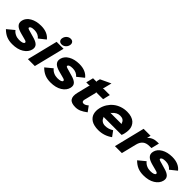

<svg xmlns="http://www.w3.org/2000/svg" viewBox="292 -2286 3718 3718"><g transform="rotate(45 2150.5 -427.5)"><path d="M643.1 -192.9Q621.1 -104 528.6 -46.4Q436 11.2 293 11.2Q203.1 11.2 134.5 -17.3Q65.9 -45.9 2 -109.9L145 -228Q176.3 -187 224.9 -164.6Q273.4 -142.1 328.1 -142.1Q385.3 -142.1 415.3 -153.8Q445.3 -165.5 449.2 -183.1Q453.1 -197.8 441.2 -208Q429.2 -218.3 388.2 -228Q383.3 -229 336.9 -241.7Q290.5 -254.4 283.2 -255.9Q265.1 -260.7 250 -265.4Q234.9 -270 217.3 -276.4Q199.7 -282.7 185.8 -289.6Q171.9 -296.4 158 -305.7Q144 -314.9 133.8 -325.2Q123.5 -335.4 115.2 -348.4Q106.9 -361.3 103 -376Q99.1 -390.6 99.1 -408.4Q99.1 -426.3 104 -445.8Q125 -533.2 216.6 -586.2Q308.1 -639.2 441.9 -639.2Q529.8 -639.2 596.9 -610.4Q664.1 -581.5 705.1 -527.8L567.9 -418Q542 -451.2 499.5 -470Q457 -488.8 407.2 -488.8Q351.1 -488.8 325.2 -477.1Q299.3 -465.3 295.9 -448.2Q292 -433.1 311.5 -423.8Q331.1 -414.6 384.8 -400.9Q392.1 -398.4 433.3 -386.7Q474.6 -375 478 -374Q577.1 -348.6 618.7 -306.4Q660.2 -264.2 643.1 -192.9Z M1060.1 -629.9 903.8 0H713.9L870.1 -629.9ZM973.1 -662.1Q928.7 -662.1 908 -691.4Q887.2 -720.7 898.9 -764.2Q909.7 -808.1 944.3 -837.2Q979 -866.2 1022.9 -866.2Q1066.9 -866.2 1087.4 -837.2Q1107.9 -808.1 1097.2 -764.2Q1086.4 -720.2 1051.5 -691.2Q1016.6 -662.1 973.1 -662.1Z M1690.9 -192.9Q1668.9 -104 1576.4 -46.4Q1483.9 11.2 1340.8 11.2Q1251 11.2 1182.4 -17.3Q1113.8 -45.9 1049.8 -109.9L1192.9 -228Q1224.1 -187 1272.7 -164.6Q1321.3 -142.1 1376 -142.1Q1433.1 -142.1 1463.1 -153.8Q1493.2 -165.5 1497.1 -183.1Q1501 -197.8 1489 -208Q1477.1 -218.3 1436 -228Q1431.2 -229 1384.8 -241.7Q1338.4 -254.4 1331.1 -255.9Q1313 -260.7 1297.9 -265.4Q1282.7 -270 1265.1 -276.4Q1247.6 -282.7 1233.6 -289.6Q1219.7 -296.4 1205.8 -305.7Q1191.9 -314.9 1181.6 -325.2Q1171.4 -335.4 1163.1 -348.4Q1154.8 -361.3 1150.9 -376Q1147 -390.6 1147 -408.4Q1147 -426.3 1151.9 -445.8Q1172.9 -533.2 1264.4 -586.2Q1356 -639.2 1489.7 -639.2Q1577.6 -639.2 1644.8 -610.4Q1711.9 -581.5 1752.9 -527.8L1615.7 -418Q1589.8 -451.2 1547.4 -470Q1504.9 -488.8 1455.1 -488.8Q1398.9 -488.8 1373 -477.1Q1347.2 -465.3 1343.8 -448.2Q1339.8 -433.1 1359.4 -423.8Q1378.9 -414.6 1432.6 -400.9Q1439.9 -398.4 1481.2 -386.7Q1522.5 -375 1525.9 -374Q1625 -348.6 1666.5 -306.4Q1708 -264.2 1690.9 -192.9Z M2180.7 -199.2 2260.7 -89.8Q2191.9 -38.1 2137.2 -14.2Q2082.5 9.8 2019 9.8Q1905.8 9.8 1866 -46.1Q1826.2 -102.1 1854 -216.8L1915 -463.9L1927.7 -481H1831.1L1867.7 -629.9H1964.8L1960 -647L1976.1 -710L2190.9 -811L2149.9 -647L2136.7 -629.9H2327.6L2292 -481H2101.1L2105 -463.9L2043.9 -217.8Q2036.1 -185.1 2047.4 -168.5Q2058.6 -151.9 2083 -151.9Q2106.4 -151.9 2129.4 -163.1Q2152.3 -174.3 2180.7 -199.2Z M2578.6 -394H2886.2L2874.5 -411.1Q2864.3 -448.2 2834.7 -469.2Q2805.2 -490.2 2757.3 -490.2Q2664.1 -490.2 2599.6 -411.1ZM3055.7 -311Q3049.3 -280.3 3034.7 -245.1H2538.6L2552.2 -228Q2564 -190.4 2598.9 -166.3Q2633.8 -142.1 2684.6 -142.1Q2773.9 -142.1 2854.5 -193.8L2935.5 -84Q2806.6 9.8 2646.5 9.8Q2587.9 9.8 2540.3 -1.5Q2492.7 -12.7 2458.7 -33.4Q2424.8 -54.2 2401.4 -83.3Q2377.9 -112.3 2367.2 -148.2Q2356.4 -184.1 2356.2 -225.1Q2356 -266.1 2367.2 -311Q2384.3 -381.3 2422.6 -441.4Q2460.9 -501.5 2515.6 -545.7Q2570.3 -589.8 2642.3 -615Q2714.4 -640.1 2795.4 -640.1Q2861.8 -640.1 2913.8 -623.3Q2965.8 -606.4 2998 -576.7Q3030.3 -546.9 3048.8 -505.6Q3067.4 -464.4 3067.6 -415.3Q3067.9 -366.2 3055.7 -311Z M3664.1 -637.2 3623 -473.1H3569.3Q3483.4 -473.1 3433.8 -432.6Q3384.3 -392.1 3364.3 -312L3287.1 0H3097.2L3252.4 -629.9H3443.4L3424.3 -555.2H3426.3Q3501.5 -637.2 3625.5 -637.2Z M4235.4 -192.9Q4213.4 -104 4120.8 -46.4Q4028.3 11.2 3885.3 11.2Q3795.4 11.2 3726.8 -17.3Q3658.2 -45.9 3594.2 -109.9L3737.3 -228Q3768.6 -187 3817.1 -164.6Q3865.7 -142.1 3920.4 -142.1Q3977.5 -142.1 4007.6 -153.8Q4037.6 -165.5 4041.5 -183.1Q4045.4 -197.8 4033.4 -208Q4021.5 -218.3 3980.5 -228Q3975.6 -229 3929.2 -241.7Q3882.8 -254.4 3875.5 -255.9Q3857.4 -260.7 3842.3 -265.4Q3827.1 -270 3809.6 -276.4Q3792 -282.7 3778.1 -289.6Q3764.2 -296.4 3750.2 -305.7Q3736.3 -314.9 3726.1 -325.2Q3715.8 -335.4 3707.5 -348.4Q3699.2 -361.3 3695.3 -376Q3691.4 -390.6 3691.4 -408.4Q3691.4 -426.3 3696.3 -445.8Q3717.3 -533.2 3808.8 -586.2Q3900.4 -639.2 4034.2 -639.2Q4122.1 -639.2 4189.2 -610.4Q4256.3 -581.5 4297.4 -527.8L4160.2 -418Q4134.3 -451.2 4091.8 -470Q4049.3 -488.8 3999.5 -488.8Q3943.4 -488.8 3917.5 -477.1Q3891.6 -465.3 3888.2 -448.2Q3884.3 -433.1 3903.8 -423.8Q3923.3 -414.6 3977.1 -400.9Q3984.4 -398.4 4025.6 -386.7Q4066.9 -375 4070.3 -374Q4169.4 -348.6 4210.9 -306.4Q4252.4 -264.2 4235.4 -192.9Z"/></g></svg>

Font: Sinkin Sans 800 Black Italic
Style: Regular
Weight: 900
Italic angle: -112°
Designer: Keith Bates
Foundry: K-Type
Version: Sinkin Sans (version 1.0)  by Keith Bates   •   © 2014   www